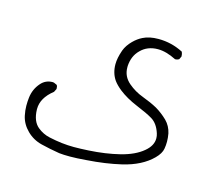

<svg xmlns="http://www.w3.org/2000/svg" viewBox="-68 -328 637 570"><g transform="rotate(15 250.0 -43.5)"><path d="M83.5 -41Q62 -41 47.9 -24.9Q30.3 -4.9 27.3 22Q25.9 32.7 25.9 46.9Q25.9 61 29.3 77.1Q34.7 101.6 54 120.6Q73.2 139.6 99.9 146.2Q126.5 152.8 156.7 157.7Q169.4 159.2 189.9 159.2Q210.4 159.2 240.2 156.7Q297.9 152.8 345.7 141.6Q403.8 127.9 436.5 95.2Q452.6 79.1 455.1 64Q457 53.7 457 42Q457 30.3 454.6 17.1Q449.7 -4.9 434.6 -20Q418 -36.1 398.9 -47.4Q379.4 -58.1 353.8 -67.6Q328.1 -77.1 308.1 -94.2Q286.1 -112.8 286.1 -140.6Q286.1 -142.6 286.1 -145Q288.1 -176.3 307.6 -195.3Q328.1 -216.3 360.4 -216.3Q385.7 -216.3 416.5 -200.7Q423.8 -200.7 428.7 -204.1Q433.1 -213.4 433.1 -213.4Q433.1 -221.2 430.2 -227.5Q394.5 -246.1 354 -246.1Q325.7 -246.1 306.6 -236.3Q292.5 -229.5 279.8 -216.8Q264.6 -201.7 258.3 -184.6Q249.5 -159.7 249.5 -140.6Q249.5 -113.3 263.7 -92.8Q272 -81.5 286.6 -69.8Q309.6 -51.8 342.3 -38.1Q377.9 -23.4 393.6 -13.7Q412.6 -2 421.4 25.9Q423.8 33.2 423.8 41Q423.8 63.5 401.4 82Q376.5 103 333.3 113.8Q290 124.5 238.8 127.4Q212.9 128.9 193.8 128.9Q157.7 128.9 117.7 120.1Q96.7 115.7 79.6 101.6Q60.1 85.4 59.1 49.8Q59.1 48.8 59.1 47.9Q59.1 13.7 94.7 -14.2L99.6 -23.9Q99.6 -25.4 99.6 -26.4Q99.6 -32.7 97.2 -36.1L87.4 -40.5Q85.4 -41 83.5 -41Z"/></g></svg>

Font: NaikaiFont
Style: ExtraLight
Weight: 200
Version: Version 1.89